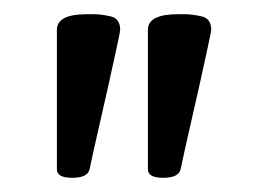

<svg xmlns="http://www.w3.org/2000/svg" viewBox="-20 -722 359 270"><path d="M240 -702Q250 -702 263.5 -699Q277 -696 277 -680Q277 -678 272.5 -657Q268 -636 261 -604.5Q254 -573 246.5 -540.5Q239 -508 234 -484Q231 -472 210 -472H209Q188 -472 188 -484V-680Q188 -702 230 -702ZM112 -702Q122 -702 135.5 -699Q149 -696 149 -680Q149 -678 144.5 -657Q140 -636 133 -604.5Q126 -573 118.5 -540.5Q111 -508 106 -484Q103 -472 82 -472H81Q60 -472 60 -484V-680Q60 -702 102 -702Z"/></svg>

Font: Asap VF Beta
Style: Italic
Weight: 400
Italic angle: -6°
Designer: Pablo Cosgaya
Foundry: Pablo Cosgaya
Version: Version 1.007